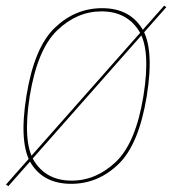

<svg xmlns="http://www.w3.org/2000/svg" viewBox="-54 -626 590 658"><path d="M-33.5 6.5 -25.5 12 516 -601.5 508.5 -606.5ZM190 4Q282 4 352 -63.5Q422 -131 449 -297Q475.5 -462 431.8 -530Q388 -598 296 -598Q203.5 -598 133.2 -530.2Q63 -462.5 36.5 -297Q10 -131.5 53.8 -63.8Q97.5 4 190 4ZM191.5 -7Q107 -7 64.8 -71.5Q22.5 -136 48 -297Q74 -456.5 141.8 -521.8Q209.5 -587 294 -587Q378.5 -587 421 -522.2Q463.5 -457.5 437.5 -297Q411.5 -137 343.8 -72Q276 -7 191.5 -7Z"/></svg>

Font: Anybody UltraCondensed Thin Thin
Style: Italic
Weight: 250
Italic angle: -10°
Version: Version 1.111